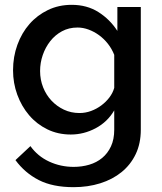

<svg xmlns="http://www.w3.org/2000/svg" viewBox="-20 -552 669 795"><path d="M273 5Q220 5 176 -16.5Q132 -38 100.5 -75Q69 -112 51.5 -160Q34 -208 34 -261Q34 -317 52 -366.5Q70 -416 102 -452.5Q134 -489 178.5 -510.5Q223 -532 277 -532Q340 -532 387.5 -502Q435 -472 466 -424V-523H563V-15Q563 42 542 86Q521 130 483.5 160.5Q446 191 395 207Q344 223 285 223Q198 223 140.5 193.5Q83 164 44 111L106 53Q136 95 183.5 117Q231 139 285 139Q319 139 349.5 130Q380 121 403 102Q426 83 439.5 54Q453 25 453 -15V-95Q425 -47 376 -21Q327 5 273 5ZM309 -84Q334 -84 357 -92.5Q380 -101 399.5 -115.5Q419 -130 433 -148.5Q447 -167 453 -188V-325Q443 -350 427 -370.5Q411 -391 390.5 -406Q370 -421 347 -429.5Q324 -438 301 -438Q265 -438 236.5 -422.5Q208 -407 188 -381.5Q168 -356 157 -324Q146 -292 146 -258Q146 -222 158.5 -190.5Q171 -159 193 -135.5Q215 -112 244.5 -98Q274 -84 309 -84Z"/></svg>

Font: Oxford Sans SemiBold
Style: Regular
Weight: 600
Designer: Matt McInerney, Pablo Impallari, Rodrigo Fuenzalida
Foundry: Matt McInerney, Pablo Impallari, Rodrigo Fuenzalida
Version: Version 3.000g; ttfautohint (v1.5) -l 8 -r 28 -G 28 -x 14 -D